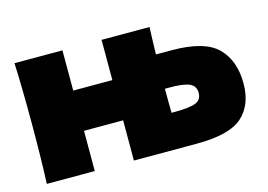

<svg xmlns="http://www.w3.org/2000/svg" viewBox="-78 -692 1170 839"><g transform="rotate(-15 507.0 -273.0)"><path d="M717 -423Q866 -423 925 -364.5Q984 -306 984 -202Q984 -105 925.5 -52.5Q867 0 717 0H434V-182H257V0H40Q45 -114 45 -273Q45 -432 40 -546H257V-364H434V-546H651Q649 -505 647 -423ZM657 -159Q728 -159 756 -170Q784 -181 784 -213Q784 -245 755 -257Q726 -269 657 -268H646Q646 -195 647 -159Z"/></g></svg>

Font: Dela Gothic One
Style: Regular
Weight: 400
Designer: aratakana
Foundry: aratakana
Version: Version 1.004